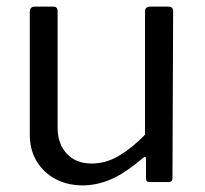

<svg xmlns="http://www.w3.org/2000/svg" viewBox="-20 -550 619 580"><path d="M257 -56Q300 -56 339.5 -79.5Q379 -103 418 -143V-515Q418 -530 434 -530H489Q503 -530 503 -516L501 -13Q501 0 490 0H432Q421 0 421 -11V-70Q421 -75 419 -76Q417 -77 412 -73Q357 -26 314.5 -8Q272 10 230 10Q184 10 148 -9Q112 -28 91 -62.5Q70 -97 70 -143V-514Q70 -530 85 -530H141Q154 -530 154 -516V-165Q154 -116 181.5 -86Q209 -56 257 -56Z"/></svg>

Font: Libre Franklin Thin
Style: Regular
Weight: 400
Version: Version 3.000